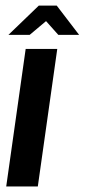

<svg xmlns="http://www.w3.org/2000/svg" viewBox="-20 -671 305 691"><path d="M2.4 0 72.4 -495H186.1L116.1 0ZM10.4 -545.6 119.6 -650.8H184.2L264.7 -545.6H189.8L145.7 -595L86.9 -545.6Z"/></svg>

Font: Alumni Sans Thin
Style: Italic
Weight: 100
Italic angle: -8°
Designer: Robert E. Leuschke
Foundry: Robert E. Leuschke
Version: Version 1.016